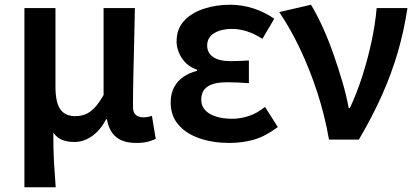

<svg xmlns="http://www.w3.org/2000/svg" viewBox="-20 -589 1759 810"><path d="M83 201V-555H214V-223Q214 -158 234 -128.5Q254 -99 298 -99Q320 -99 339.5 -106.5Q359 -114 378 -133.5Q397 -153 417 -188V-555H549Q548 -486 546 -411Q544 -336 542.5 -266Q541 -196 541 -139Q541 -114 553 -104Q565 -94 586 -94Q594 -94 602.5 -95.5Q611 -97 621 -100L637 -3Q622 4 603 9Q584 14 554 14Q501 14 470.5 -10.5Q440 -35 431 -86H428Q403 -39 368 -14.5Q333 10 293 10Q266 10 244 2Q222 -6 205 -29Q205 6 205.5 35Q206 64 207.5 90.5Q209 117 211 143.5Q213 170 215 201Z M948 14Q878 14 821.5 -5.5Q765 -25 732.5 -63Q700 -101 700 -156Q700 -194 714.5 -221Q729 -248 754 -265Q779 -282 811 -290V-295Q769 -310 747 -344Q725 -378 725 -414Q725 -467 756.5 -501Q788 -535 839.5 -552Q891 -569 951 -569Q1001 -569 1049 -553.5Q1097 -538 1137 -510L1087 -425Q1057 -445 1024.5 -456Q992 -467 957 -467Q913 -467 883.5 -449Q854 -431 854 -397Q854 -366 879 -348.5Q904 -331 955 -331Q972 -331 991 -332Q1010 -333 1030 -334V-238Q1005 -240 982.5 -241Q960 -242 938 -242Q883 -242 856 -224Q829 -206 829 -168Q829 -131 864 -109.5Q899 -88 961 -88Q993 -88 1028 -99Q1063 -110 1098 -138L1152 -53Q1100 -14 1051.5 0Q1003 14 948 14Z M1368 0Q1350 -103 1318.5 -199.5Q1287 -296 1246 -382.5Q1205 -469 1158 -538L1292 -569Q1317 -528 1341.5 -474Q1366 -420 1387 -360Q1408 -300 1425 -242Q1442 -184 1451 -133H1456Q1487 -200 1509.5 -271Q1532 -342 1547.5 -414Q1563 -486 1569 -555H1699Q1684 -457 1658 -368Q1632 -279 1592.5 -190Q1553 -101 1494 0Z"/></svg>

Font: Noto Sans JP SemiBold
Style: Regular
Weight: 600
Designer: Ryoko NISHIZUKA  (kana, bopomofo & ideographs); Paul D. Hunt (Latin, Greek & Cyrillic); Sandoll Communications , Soo-you
Foundry: Adobe
Version: Version 2.004-H2;hotconv 1.0.118;makeotfexe 2.5.65603